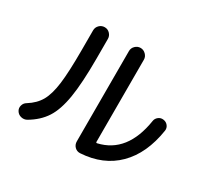

<svg xmlns="http://www.w3.org/2000/svg" viewBox="-154 -970 1309 1227"><g transform="rotate(30 500.0 -357.0)"><path d="M559.6 31.2Q536.1 32.2 520 16.1Q503.9 0 503.9 -24.4V-690.4Q503.9 -712.9 520.5 -729Q537.1 -745.1 559.1 -745.1Q581.1 -745.1 597.7 -728.5Q614.3 -711.9 614.3 -690.4V-85Q614.3 -76.2 622.1 -78.1Q818.4 -123 858.4 -378.9Q861.3 -398.4 877.4 -411.1Q893.6 -423.8 914.1 -420.9Q935.5 -418 948.2 -401.9Q960.9 -385.7 958 -365.2Q929.7 -182.6 827.1 -80.6Q724.6 21.5 559.6 31.2ZM161.1 14.6Q141.6 25.4 119.1 20Q96.7 14.6 85 -4.9Q74.2 -22.5 80.1 -43.5Q85.9 -64.5 104.5 -75.2Q161.1 -110.4 189 -159.7Q216.8 -209 228 -295.4Q239.3 -381.8 239.3 -544.9V-690.4Q239.3 -712.9 255.4 -729Q271.5 -745.1 294.4 -745.1Q317.4 -745.1 333 -728.5Q348.6 -711.9 348.6 -690.4V-544.9Q348.6 -364.3 331.1 -257.3Q313.5 -150.4 273.9 -89.4Q234.4 -28.3 161.1 14.6Z"/></g></svg>

Font: Rounded Mgen+ 1m medium
Style: Regular
Weight: 500
Designer: [Source Han Sans]
Ryoko NISHIZUKA  (kana & ideographs); Paul D. Hunt (Latin, Greek & Cyrillic); Wenlong ZHANG  (bopomofo
Version: Version 1.059.20150602